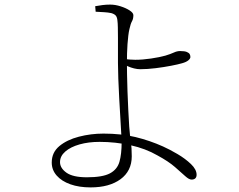

<svg xmlns="http://www.w3.org/2000/svg" viewBox="-20 -784 1040 835"><path d="M374 31Q324 31 286 17.5Q248 4 226.5 -20.5Q205 -45 205 -77Q205 -121 238 -148.5Q271 -176 323 -189.5Q375 -203 430 -203Q507 -203 569 -188Q631 -173 689 -147Q718 -134 752 -114Q786 -94 810.5 -70.5Q835 -47 835 -24Q835 -14 829.5 -8.5Q824 -3 813 -3Q802 -3 785.5 -18Q769 -33 741 -57.5Q713 -82 665 -108Q613 -138 547.5 -152.5Q482 -167 413 -167Q365 -167 326 -156Q287 -145 264 -125Q241 -105 241 -79Q241 -53 269 -33Q297 -13 358 -13Q426 -13 458 -30Q490 -47 499.5 -80.5Q509 -114 509 -165Q509 -171 507.5 -199.5Q506 -228 503.5 -269Q501 -310 498.5 -355.5Q496 -401 494.5 -442Q493 -483 493 -510Q493 -536 493 -565Q493 -594 493 -620Q493 -646 492.5 -665.5Q492 -685 491 -691Q490 -708 484 -715.5Q478 -723 464 -727Q450 -730 432.5 -731Q415 -732 396 -733L394 -757Q410 -760 426 -762Q442 -764 459 -764Q481 -764 504.5 -756.5Q528 -749 544 -738.5Q560 -728 560 -718Q560 -702 554 -691.5Q548 -681 543 -658Q540 -646 538 -629Q536 -612 534.5 -592Q533 -572 532.5 -551.5Q532 -531 532 -511Q532 -494 532.5 -460.5Q533 -427 534.5 -385.5Q536 -344 538 -304Q540 -264 542 -233Q545 -195 549 -168.5Q553 -142 553 -104Q553 -72 540.5 -47Q528 -22 504 -4.5Q480 13 447.5 22Q415 31 374 31ZM590 -483Q577 -483 563 -486.5Q549 -490 536.5 -495.5Q524 -501 515 -506V-528Q529 -526 544.5 -525Q560 -524 568 -524Q600 -524 637 -529.5Q674 -535 699 -542Q722 -549 736 -555.5Q750 -562 763 -562Q783 -562 792.5 -558Q802 -554 805 -548.5Q808 -543 808 -536Q808 -529 799 -521.5Q790 -514 772 -509Q755 -504 724 -498Q693 -492 657 -487.5Q621 -483 590 -483Z"/></svg>

Font: Noto Serif SC ExtraLight ExtraLight
Style: Regular
Weight: 250
Version: Version 2.002-H1;hotconv 1.1.0;makeotfexe 2.6.0